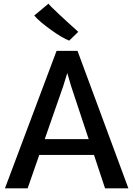

<svg xmlns="http://www.w3.org/2000/svg" viewBox="-20 -1029 728 1049"><path d="M131 0H7L289 -751H403.5L681.5 0H554L493.5 -182.5H194.5ZM325.5 -558.5 224.5 -269H464.5L368.5 -558.5L347.5 -630ZM407.5 -855 358 -807Q340.5 -813.5 314.2 -829Q288 -844.5 259.5 -865Q231 -885.5 206.2 -906.2Q181.5 -927 167 -944L245 -1009Q246 -1006 262.2 -989.8Q278.5 -973.5 302 -951.5Q325.5 -929.5 349.2 -908Q373 -886.5 389.5 -871.5Q406 -856.5 407.5 -855Z"/></svg>

Font: Merriweather Sans
Style: Regular
Weight: 400
Designer: Eben Sorkin
Foundry: Eben Sorkin
Version: Version 1.008; ttfautohint (v1.7.19-72a1) -l 8 -r 50 -G 200 